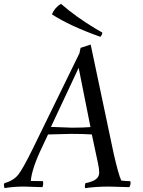

<svg xmlns="http://www.w3.org/2000/svg" viewBox="-47 -963 740 991"><path d="M471 -773Q313 -829 221 -889Q236 -925 268 -943Q346 -875 448 -814L481 -795Q481 -784 471 -773ZM216 -308 324 -304Q382 -304 420 -307L359 -613ZM621 3 516 0Q448 0 393 8Q391 6 391 -3L393 -17Q434 -26 449.5 -39Q465 -52 465 -72Q465 -92 459 -119L427 -269Q385 -272 321 -272L201 -269L171 -205Q117 -93 112 -29Q132 -28 175 -28Q176 -23 176 -14.5Q176 -6 172 3L77 0Q21 0 -24 8Q-27 -4 -27 -8L-25 -17Q23 -31 47 -61Q71 -91 123 -197L363 -688L369 -716L421 -733L540 -169Q565 -60 579 -31Q604 -28 625 -28Q627 -25 627 -17Q627 -9 621 3Z"/></svg>

Font: Rosarivo
Style: Italic
Weight: 400
Version: Version 1.003